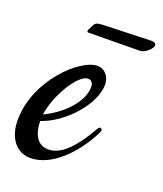

<svg xmlns="http://www.w3.org/2000/svg" viewBox="-143 -615 599 704"><g transform="rotate(20 156.0 -263.0)"><path d="M266 -162C267 -164 268 -167 268 -169C268 -174 264 -177 260 -177C257 -177 254 -174 251 -169C195 -70 150 -37 107 -37C64 -37 45 -77 45 -125C132 -154 223 -253 223 -332C223 -358 206 -387 173 -387C108 -387 -34 -258 -34 -100C-34 -36 -2 15 57 15C138 15 219 -66 266 -162ZM157 -331C171 -331 178 -320 178 -307C178 -243 110 -181 46 -151C58 -233 120 -331 157 -331ZM144 -535C131 -534 114 -535 108 -523C97 -503 95 -497 95 -495C95 -491 97 -490 100 -490L302 -492C316 -492 346 -514 346 -530C346 -536 341 -541 328 -541Z"/></g></svg>

Font: Mervale Script
Style: Regular
Weight: 400
Designer: Astigmatic (AOETI)
Foundry: Astigmatic (AOETI)
Version: Version 1.000